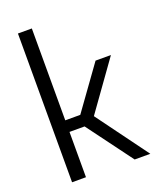

<svg xmlns="http://www.w3.org/2000/svg" viewBox="-149 -894 793 980"><g transform="rotate(-20 247.5 -404.0)"><path d="M70 0V-808H145.5V-309H227L395 -542.5H478.5L290 -279L495 0H410L227.5 -246H145.5V0Z"/></g></svg>

Font: Encode Sans Semi Condensed
Style: Regular
Weight: 400
Width: 4
Designer: Multiple Designers
Foundry: Impallari Type
Version: Version 3.000; ttfautohint (v1.8.3) -l 8 -r 50 -G 200 -x 14 